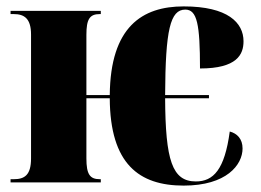

<svg xmlns="http://www.w3.org/2000/svg" viewBox="-20 -570 816 600"><path d="M554 10C688 10 738 -55 738 -106C738 -136 721 -153 698 -159C682 -40 647 -3 592 -3C518 -3 497 -69 496 -263H633V-273H496C497 -477 512 -540 559 -540C596 -540 605 -494 605 -356C721 -356 741 -400 741 -441C741 -499 692 -550 554 -550C424 -550 325 -486 323 -273H250V-461C250 -510 260 -526 292 -526H295V-536H13V-526H23C56 -526 77 -512 77 -462V-75C77 -23 57 -10 23 -10H13V0H295V-10H292C261 -10 250 -25 250 -75V-263H323C324 -57 415 10 554 10Z"/></svg>

Font: Noto Serif Display Condensed Black
Style: Regular
Weight: 900
Width: 3
Designer: Monotype Design Team
Foundry: Monotype Imaging Inc.
Version: Version 2.009